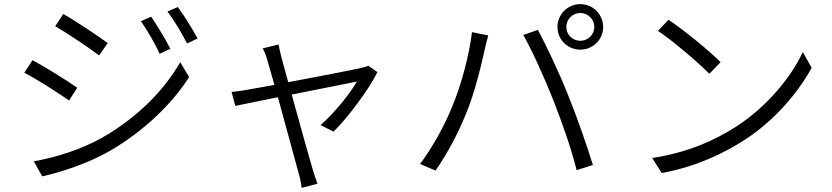

<svg xmlns="http://www.w3.org/2000/svg" viewBox="-20 -824 4040 932"><path d="M714 -743 664 -721C696 -677 731 -614 755 -563L807 -587C784 -634 738 -707 714 -743ZM843 -790 793 -768C826 -724 862 -664 888 -613L939 -637C915 -683 869 -756 843 -790ZM287 -756 248 -697C305 -664 414 -591 461 -555L503 -615C461 -646 345 -724 287 -756ZM144 -41 185 32C278 12 415 -34 516 -93C675 -186 813 -316 898 -450L855 -522C774 -382 644 -252 478 -157C378 -100 253 -60 144 -41ZM138 -532 98 -471C157 -441 266 -371 315 -336L355 -398C314 -428 195 -501 138 -532Z M1812 -474 1768 -505C1758 -500 1743 -496 1732 -494C1699 -486 1523 -452 1379 -425L1346 -546C1340 -571 1335 -592 1332 -608L1255 -589C1264 -574 1271 -556 1278 -531L1312 -412L1185 -389C1156 -384 1132 -380 1104 -378L1122 -310L1329 -352L1430 18C1437 42 1442 66 1444 88L1521 68C1514 50 1505 21 1499 2C1486 -40 1436 -220 1396 -365L1712 -428C1677 -366 1600 -272 1536 -217L1599 -185C1667 -251 1771 -390 1812 -474Z M2729 -693C2729 -730 2759 -761 2797 -761C2834 -761 2865 -730 2865 -693C2865 -656 2834 -626 2797 -626C2759 -626 2729 -656 2729 -693ZM2686 -693C2686 -632 2735 -583 2797 -583C2858 -583 2908 -632 2908 -693C2908 -754 2858 -804 2797 -804C2735 -804 2686 -754 2686 -693ZM2172 -299C2138 -216 2082 -112 2019 -28L2094 4C2151 -77 2204 -178 2241 -269C2285 -373 2320 -523 2333 -584C2338 -605 2344 -631 2350 -652L2271 -668C2258 -555 2216 -401 2172 -299ZM2665 -340C2707 -234 2755 -97 2779 2L2858 -23C2831 -112 2778 -264 2737 -364C2694 -472 2630 -607 2591 -679L2520 -654C2563 -580 2624 -443 2665 -340Z M3225 -728 3174 -674C3249 -624 3373 -517 3423 -466L3478 -522C3424 -577 3296 -681 3225 -728ZM3146 -57 3192 16C3364 -16 3490 -79 3590 -142C3739 -237 3853 -373 3920 -495L3877 -571C3820 -449 3700 -302 3548 -206C3454 -146 3323 -84 3146 -57Z"/></svg>

Font: Noto Sans CJK SC DemiLight
Style: Regular
Weight: 350
Designer: Ryoko NISHIZUKA 西塚涼子 (kana, bopomofo & ideographs); Paul D. Hunt (Latin, Greek & Cyrillic); Sandoll Communications 산돌커뮤니
Foundry: Adobe
Version: Version 2.004;hotconv 1.0.118;makeotfexe 2.5.65603